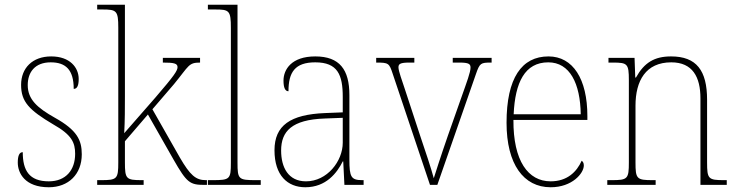

<svg xmlns="http://www.w3.org/2000/svg" viewBox="-20 -780 3112 810"><path d="M186 10C269 10 325 -45 325 -129C325 -189 305 -231 212 -283C137 -325 97 -361 97 -421C97 -475 127 -517 194 -517C257 -517 291 -486 291 -405C306 -405 312 -420 312 -447C312 -495 275 -542 196 -542C117 -542 69 -493 69 -422C69 -351 102 -316 205 -255C283 -211 297 -178 297 -131C297 -63 258 -15 186 -15C103 -15 76 -61 76 -138C62 -138 55 -124 55 -94C55 -50 85 10 186 10Z M390 0H586V-20H579C512 -20 507 -25 507 -95V-184L604 -297L712 -107C768 -9 781 0 842 0H853V-20H848C806 -20 782 -41 739 -115L623 -319L714 -425C778 -503 775 -516 824 -516V-536H667V-516C712 -516 729 -513 729 -497C729 -482 716 -462 636 -369L504 -218C507 -270 507 -327 507 -374V-760H390V-740H412C472 -740 479 -735 479 -663V-95C479 -25 474 -20 406 -20H390Z M857 0H1080V-20H1059C986 -20 982 -24 982 -94V-760H857V-740H887C947 -740 954 -736 954 -662V-94C954 -24 950 -20 877 -20H857Z M1268 10C1356 10 1402 -51 1426 -99H1428L1433 0H1514V-20H1509C1461 -20 1454 -33 1454 -107V-379C1454 -486 1413 -542 1310 -542C1210 -542 1176 -487 1176 -440C1176 -410 1183 -395 1197 -395C1197 -475 1224 -517 1310 -517C1405 -517 1426 -464 1426 -371V-306L1351 -303C1205 -297 1138 -251 1138 -146C1138 -40 1193 10 1268 10ZM1271 -15C1196 -15 1166 -74 1166 -145C1166 -226 1211 -275 1349 -280L1426 -283V-178C1426 -100 1360 -15 1271 -15Z M1637 -468 1794 0H1825L1988 -468C2004 -514 2008 -516 2052 -516H2054V-536H1890V-516H1918C1958 -516 1965 -510 1965 -495C1965 -475 1950 -436 1925 -365L1870 -209C1837 -114 1818 -53 1810 -28C1800 -66 1774 -145 1754 -203L1687 -407C1677 -438 1661 -480 1661 -496C1661 -510 1668 -516 1707 -516H1728V-536H1567V-516C1619 -516 1622 -514 1637 -468Z M2303 10C2394 10 2443 -49 2443 -82C2443 -93 2439 -98 2434 -102C2413 -55 2373 -15 2303 -15C2208 -15 2145 -101 2146 -274H2458V-290C2458 -447 2397 -542 2294 -542C2181 -542 2117 -451 2117 -262C2117 -87 2189 10 2303 10ZM2430 -298H2147C2153 -432 2194 -517 2293 -517C2384 -517 2428 -428 2430 -298Z M2542 0H2746V-20H2734C2666 -20 2661 -25 2661 -95V-334C2661 -439 2704 -517 2812 -517C2902 -517 2935 -455 2935 -365V0H3046V-20H3035C2968 -20 2963 -25 2963 -95V-359C2963 -483 2918 -542 2811 -542C2741 -542 2698 -516 2663 -453H2660L2657 -536H2547V-516H2566C2627 -516 2633 -511 2633 -442V-95C2633 -25 2628 -20 2560 -20H2542Z"/></svg>

Font: Noto Serif SemiCondensed Thin
Style: Regular
Weight: 100
Width: 4
Designer: Monotype Design Team
Foundry: Monotype Imaging Inc.
Version: Version 2.015